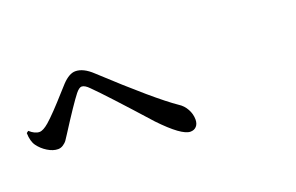

<svg xmlns="http://www.w3.org/2000/svg" viewBox="-72 -874 1643 1066"><g transform="rotate(-20 750.0 -341.0)"><path d="M67.4 -301.8Q47.9 -329.1 46.9 -377.9L58.6 -386.7Q88.9 -359.4 116.2 -359.4Q137.7 -359.4 171.9 -388.7Q194.3 -408.2 228.5 -443.8Q262.7 -479.5 296.4 -517.6Q330.1 -555.7 338.9 -564.5Q380.9 -608.4 417 -608.4Q463.9 -608.4 515.6 -559.6Q781.2 -313.5 892.6 -237.3Q920.9 -219.7 937 -189.9Q953.1 -160.2 953.1 -128.9Q953.1 -103.5 939.9 -88.9Q926.8 -74.2 904.3 -74.2Q852.5 -74.2 737.3 -195.3Q534.2 -421.9 464.8 -490.2Q439.5 -516.6 420.9 -516.6Q406.2 -516.6 385.7 -491.2Q348.6 -444.3 253.9 -295.9Q238.3 -271.5 232.4 -263.2Q226.6 -254.9 211.9 -244.6Q197.3 -234.4 180.7 -234.4Q151.4 -234.4 119.6 -253.9Q87.9 -273.4 67.4 -301.8Z"/></g></svg>

Font: Bpmf Zihi Serif Bold
Style: Bold
Weight: 700
Foundry: But Ko
Version: Version 1.320